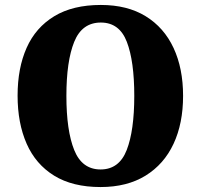

<svg xmlns="http://www.w3.org/2000/svg" viewBox="-20 -745 810 775"><path d="M386 10Q273 10 198.5 -36Q124 -82 87.5 -165Q51 -248 51 -359Q51 -470 87.5 -552Q124 -634 199 -679.5Q274 -725 387 -725Q494 -725 568 -679.5Q642 -634 680.5 -551.5Q719 -469 719 -358Q719 -247 680.5 -164.5Q642 -82 567.5 -36Q493 10 386 10ZM386 -61Q461 -61 491.5 -139.5Q522 -218 522 -358Q522 -498 492 -576Q462 -654 387 -654Q311 -654 279.5 -576Q248 -498 248 -358Q248 -218 279.5 -139.5Q311 -61 386 -61Z"/></svg>

Font: Noto Serif Hebrew SemiCondensed Black
Style: Regular
Weight: 900
Width: 4
Designer: Monotype Design Team
Foundry: Monotype Imaging Inc.
Version: Version 2.004; ttfautohint (v1.8.4.7-5d5b)